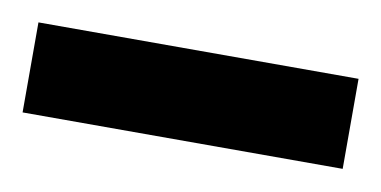

<svg xmlns="http://www.w3.org/2000/svg" viewBox="-102 -145 391 197"><g transform="rotate(10 93.5 -47.0)"><path d="M260.3 0H-73.2V-93.8H260.3Z"/></g></svg>

Font: Aswaq
Style: Regular
Weight: 400
Designer: Husham Jawad
Version: Version 1.000;November 3, 2021;FontCreator 14.0.0.2814 32-bi